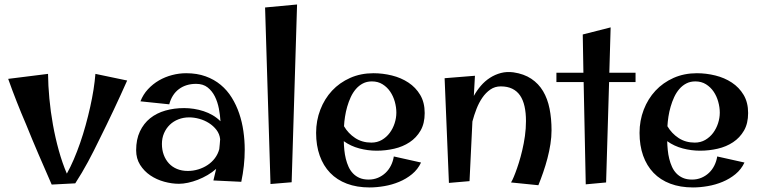

<svg xmlns="http://www.w3.org/2000/svg" viewBox="-20 -802 3354 847"><path d="M541 -446.8Q482.4 -314.9 418 -186Q394 -136.2 368.2 -88.1Q342.3 -40 312 6.8L208 12.2Q178.7 -54.7 150.4 -120.4Q122.1 -186 95.2 -252.9Q73.7 -302.7 54 -352.8Q34.2 -402.8 16.1 -454.1L191.9 -476.1Q192.4 -424.8 197.8 -367.2Q203.1 -309.6 213.6 -251.5Q224.1 -193.4 239.5 -137.9Q254.9 -82.5 274.9 -36.1Q290.5 -64 305.4 -98.6Q320.3 -133.3 333.5 -171.4Q346.7 -209.5 357.9 -250Q369.1 -290.5 377.9 -330.1Q386.7 -369.6 392.6 -406.7Q398.4 -443.8 400.9 -476.1Z M921.4 -5.9 933.6 -57.1Q916.5 -42 895.8 -29.8Q875 -17.6 853 -9Q831.1 -0.5 809.3 4.2Q787.6 8.8 769.5 8.8Q737.8 8.8 704.1 -0.5Q670.4 -9.8 643.1 -28.3Q615.7 -46.9 598.1 -74.7Q580.6 -102.5 580.6 -139.2Q580.6 -187 597.2 -222.2Q613.8 -257.3 642.3 -280.3Q670.9 -303.2 709.5 -314.2Q748 -325.2 792.5 -325.2Q813.5 -325.2 835.4 -321.8Q857.4 -318.4 878.4 -311.5Q899.4 -304.7 918.5 -293.5Q937.5 -282.2 952.6 -267.1Q951.2 -293.5 945.6 -322.8Q939.9 -352.1 928 -376.2Q916 -400.4 896 -416.3Q876 -432.1 845.2 -432.1Q800.3 -432.1 769.3 -408.9Q738.3 -385.7 726.6 -341.8L599.6 -355Q611.3 -385.3 632.8 -408.4Q654.3 -431.6 681.4 -447.3Q708.5 -462.9 739.3 -470.9Q770 -479 801.3 -479Q849.1 -479 887 -465.3Q924.8 -451.7 953.6 -427.7Q982.4 -403.8 1002.4 -371.3Q1022.5 -338.9 1035.2 -301.5Q1047.9 -264.2 1053.7 -223.4Q1059.6 -182.6 1059.6 -142.1Q1059.6 -106 1055.7 -70.6Q1051.8 -35.2 1044.4 0ZM947.3 -144Q948.7 -155.3 949.5 -166Q950.2 -176.8 951.2 -188Q948.7 -210.9 935.1 -228.8Q921.4 -246.6 901.9 -259Q882.3 -271.5 859.4 -277.8Q836.4 -284.2 814.5 -284.2Q789.1 -284.2 767.1 -275.6Q745.1 -267.1 729 -251.5Q712.9 -235.8 703.6 -214.4Q694.3 -192.9 694.3 -167Q694.3 -140.6 702.4 -118.9Q710.4 -97.2 725.1 -81.3Q739.7 -65.4 761 -56.6Q782.2 -47.9 808.6 -47.9Q832 -47.9 854.5 -54.7Q877 -61.5 895.8 -74Q914.6 -86.4 928 -104.2Q941.4 -122.1 947.3 -144Z M1290.5 -782.2 1266.6 2 1173.3 9.8 1149.4 -769Z M1641.6 -137.2Q1603 -137.2 1565.2 -147.2Q1527.3 -157.2 1496.6 -179.2Q1497.1 -160.2 1499 -140.1Q1501 -120.1 1505.6 -101.3Q1510.3 -82.5 1517.8 -65.9Q1525.4 -49.3 1537.4 -36.9Q1549.3 -24.4 1566.2 -17.1Q1583 -9.8 1606.4 -9.8Q1628.4 -9.8 1647.5 -17.8Q1666.5 -25.9 1680.9 -39.6Q1695.3 -53.2 1704.6 -71.8Q1713.9 -90.3 1717.3 -111.8L1837.4 -85Q1823.2 -54.7 1797.6 -33.7Q1772 -12.7 1740.7 0.2Q1709.5 13.2 1675.5 19Q1641.6 24.9 1610.4 24.9Q1554.2 24.9 1510.3 8.3Q1466.3 -8.3 1436.3 -39.6Q1406.2 -70.8 1390.4 -115.5Q1374.5 -160.2 1374.5 -215.8Q1374.5 -270 1393.1 -318.1Q1411.6 -366.2 1444.8 -401.9Q1478 -437.5 1524.7 -458.3Q1571.3 -479 1627.4 -479Q1668.5 -479 1709 -469Q1749.5 -459 1781.7 -437.7Q1814 -416.5 1833.7 -383.3Q1853.5 -350.1 1853.5 -303.2Q1853.5 -257.3 1835.2 -225.8Q1816.9 -194.3 1787.1 -174.6Q1757.3 -154.8 1719.2 -146Q1681.2 -137.2 1641.6 -137.2ZM1620.6 -442.9Q1598.1 -442.9 1580.8 -433.8Q1563.5 -424.8 1550 -409.2Q1536.6 -393.6 1527.3 -373.5Q1518.1 -353.5 1511.7 -331.5Q1505.4 -309.6 1502 -287.1Q1498.5 -264.6 1497.6 -245.1Q1516.1 -213.4 1546.9 -193.1Q1577.6 -172.9 1618.2 -172.9Q1644 -172.9 1664.6 -184.8Q1685.1 -196.8 1699.2 -215.8Q1713.4 -234.9 1720.9 -258.3Q1728.5 -281.7 1728.5 -305.2Q1728.5 -328.6 1721.7 -353.3Q1714.8 -377.9 1701.4 -397.7Q1688 -417.5 1667.7 -430.2Q1647.5 -442.9 1620.6 -442.9Z M2075.2 -467.8 2070.3 -378.9Q2083.5 -402.8 2101.3 -423.6Q2119.1 -444.3 2141.4 -458.7Q2163.6 -473.1 2189.7 -480Q2215.8 -486.8 2245.1 -482.9Q2291.5 -476.1 2323.7 -454.6Q2356 -433.1 2375.7 -399.9Q2395.5 -366.7 2404.3 -322.8Q2413.1 -278.8 2413.1 -227.1Q2413.1 -198.2 2408.2 -166.5Q2403.3 -134.8 2395 -103.3Q2386.7 -71.8 2376.2 -41.5Q2365.7 -11.2 2355 15.1L2234.4 2.9Q2235.4 2.4 2240.7 -8.8Q2246.1 -20 2253.4 -39.1Q2260.7 -58.1 2268.8 -83.7Q2276.9 -109.4 2283.9 -139.2Q2291 -168.9 2295.7 -201.9Q2300.3 -234.9 2300.3 -268.1Q2300.3 -304.7 2293.9 -333Q2287.6 -361.3 2274.2 -380.9Q2260.7 -400.4 2239.7 -410.6Q2218.8 -420.9 2189 -420.9Q2163.1 -420.9 2143.1 -407Q2123 -393.1 2107.9 -371.1Q2092.8 -349.1 2082 -321.5Q2071.3 -293.9 2064 -266.1L2051.3 -2.9L1960.4 4.9L1941.4 -457Z M2673.8 -681.2 2668 -481H2783.7V-439.9H2667L2653.8 2.9L2564 11.2L2554.7 -439.9H2434.6V-481H2553.7L2550.8 -649.9Z M3068.4 -137.2Q3029.8 -137.2 2991.9 -147.2Q2954.1 -157.2 2923.3 -179.2Q2923.8 -160.2 2925.8 -140.1Q2927.7 -120.1 2932.4 -101.3Q2937 -82.5 2944.6 -65.9Q2952.1 -49.3 2964.1 -36.9Q2976.1 -24.4 2992.9 -17.1Q3009.8 -9.8 3033.2 -9.8Q3055.2 -9.8 3074.2 -17.8Q3093.3 -25.9 3107.7 -39.6Q3122.1 -53.2 3131.3 -71.8Q3140.6 -90.3 3144 -111.8L3264.2 -85Q3250 -54.7 3224.4 -33.7Q3198.7 -12.7 3167.5 0.2Q3136.2 13.2 3102.3 19Q3068.4 24.9 3037.1 24.9Q2981 24.9 2937 8.3Q2893.1 -8.3 2863 -39.6Q2833 -70.8 2817.1 -115.5Q2801.3 -160.2 2801.3 -215.8Q2801.3 -270 2819.8 -318.1Q2838.4 -366.2 2871.6 -401.9Q2904.8 -437.5 2951.4 -458.3Q2998 -479 3054.2 -479Q3095.2 -479 3135.7 -469Q3176.3 -459 3208.5 -437.7Q3240.7 -416.5 3260.5 -383.3Q3280.3 -350.1 3280.3 -303.2Q3280.3 -257.3 3262 -225.8Q3243.7 -194.3 3213.9 -174.6Q3184.1 -154.8 3146 -146Q3107.9 -137.2 3068.4 -137.2ZM3047.4 -442.9Q3024.9 -442.9 3007.6 -433.8Q2990.2 -424.8 2976.8 -409.2Q2963.4 -393.6 2954.1 -373.5Q2944.8 -353.5 2938.5 -331.5Q2932.1 -309.6 2928.7 -287.1Q2925.3 -264.6 2924.3 -245.1Q2942.9 -213.4 2973.6 -193.1Q3004.4 -172.9 3044.9 -172.9Q3070.8 -172.9 3091.3 -184.8Q3111.8 -196.8 3126 -215.8Q3140.1 -234.9 3147.7 -258.3Q3155.3 -281.7 3155.3 -305.2Q3155.3 -328.6 3148.4 -353.3Q3141.6 -377.9 3128.2 -397.7Q3114.7 -417.5 3094.5 -430.2Q3074.2 -442.9 3047.4 -442.9Z"/></svg>

Font: Original Surfer
Style: Regular
Weight: 400
Designer: Astigmatic (AOETI)
Foundry: Astigmatic (AOETI)
Version: Version 1.001